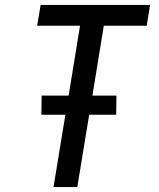

<svg xmlns="http://www.w3.org/2000/svg" viewBox="-20 -755 640 775"><path d="M196 0 244 -292H147L148 -369H257L303 -651H130L144 -735H586L572 -651H399L353 -369H450L449 -292H340L292 0Z"/></svg>

Font: Iosevka Aile Medium Oblique
Style: Regular
Weight: 500
Italic angle: -9°
Designer: Belleve Invis
Foundry: Belleve Invis
Version: Version 31.1.0; ttfautohint (v1.8.4)